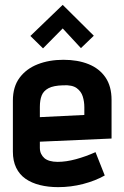

<svg xmlns="http://www.w3.org/2000/svg" viewBox="-20 -757 510 790"><path d="M366 -610 238 -737 105 -609 157 -558 238 -640 313 -559ZM144 -149V-174L439 -187V-346Q439 -402 414 -438.5Q389 -475 344.5 -493Q300 -511 241 -511Q182 -511 135 -492.5Q88 -474 60.5 -437Q33 -400 33 -343V-133Q33 -95 46.5 -67Q60 -39 85 -21.5Q110 -4 144.5 4.5Q179 13 219 13Q272 13 322 0Q372 -13 411 -35L373 -131Q333 -113 292.5 -102Q252 -91 217 -91Q199 -91 185 -95Q171 -99 162.5 -106.5Q154 -114 149 -124.5Q144 -135 144 -149ZM327 -316V-284L144 -275V-317Q144 -345 151.5 -364Q159 -383 179.5 -394Q200 -405 240 -406Q277 -408 295.5 -394.5Q314 -381 320.5 -360Q327 -339 327 -316Z"/></svg>

Font: Advent Pro Expanded
Style: Bold
Weight: 700
Width: 7
Designer: VivaRado, Andreas Kalpakidis
Foundry: VivaRado, Andreas Kalpakidis
Version: Version 3.000